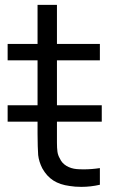

<svg xmlns="http://www.w3.org/2000/svg" viewBox="-20 -738 478 767"><path d="M207.5 -206.5V-168.5Q207.5 -146 209.5 -131.8Q211.5 -117.5 219 -105Q227 -86.5 245.2 -75.5Q263.5 -64.5 286.5 -62.5Q291.5 -62 298.5 -61.8Q305.5 -61.5 315.5 -61.5Q331 -61.5 346.8 -62.8Q362.5 -64 379 -66.5V0Q342.5 8.5 305 8.5Q279 8.5 258.5 5Q219.5 0 193 -17Q166.5 -34 149 -65.5Q135.5 -92 132.5 -118.5Q131.5 -132.5 130.8 -153.8Q130 -175 130 -204V-252H10.5V-317.5H130V-497H10.5V-562.5H130V-718.5H207.5V-562.5H379V-497H207.5V-317.5H386.5V-252H207.5Z"/></svg>

Font: Russisch Sans
Style: Regular
Weight: 400
Designer: Michael Sharanda (font) & Cristiano Sobral (main changes)
Foundry: Michael Sharanda
Version: Version 2.00;October 25, 2020;FontCreator 13.0.0.2681 64-bit